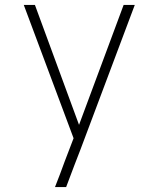

<svg xmlns="http://www.w3.org/2000/svg" viewBox="-20 -755 640 775"><path d="M247 0H202Q212 -26 222 -51.5Q232 -77 241 -103L277 -197L76 -735H121L299 -251L479 -735H524L305 -152L281 -90Z"/></svg>

Font: Iosevka Extralight Extended
Style: Regular
Weight: 200
Width: 7
Monospace: yes
Designer: Belleve Invis
Foundry: Belleve Invis
Version: Version 32.5.0; ttfautohint (v1.8.4)